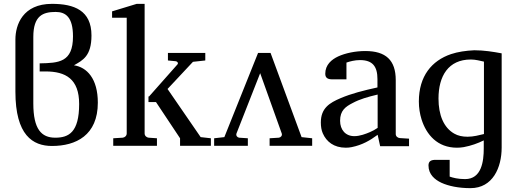

<svg xmlns="http://www.w3.org/2000/svg" viewBox="-20 -757 2710 997"><path d="M186 -386H217C321 -386 391 -347 391 -217C391 -70 337 -42 267 -42C195 -42 153 -86 153 -220V-565C153 -675 202 -695 269 -695C321 -695 359 -668 359 -568C359 -433 285 -430 186 -428ZM364 -418C410 -444 455 -466 455 -573C455 -703 365 -737 250 -737C98 -737 60 -628 60 -552V-281C60 -55 150 1 250 1C374 1 488 -54 488 -224C488 -349 431 -408 364 -418Z M751 -256V-227H790L915 -39V0H1075V-39L1022 -45L850 -295L982 -436L1046 -443V-482H852V-443L893 -439C901 -438 908 -429 901 -422L754 -256ZM731 -227V-256V-737H690L562 -698V-665H638V-64C638 -52 628 -43 617 -42L568 -39V0H795V-39L752 -42C741 -43 731 -52 731 -64Z M1145 -45 1092 -39V0H1267V-39L1222 -42C1213 -43 1204 -52 1208 -64L1331 -377L1443 -64C1447 -52 1437 -43 1428 -42L1380 -39V0H1601V-39L1546 -45L1385 -482H1320Z M1746 -130C1746 -183 1774 -203 1811 -222C1848 -242 1890 -254 1941 -266V-93C1928 -84 1915 -77 1901 -71C1880 -62 1849 -50 1820 -50C1774 -50 1746 -83 1746 -130ZM1877 -492C1825 -492 1773 -481 1736 -464C1702 -448 1669 -421 1669 -374C1669 -351 1684 -345 1706 -345H1779V-432C1796 -438 1822 -445 1849 -445C1915 -445 1940 -412 1940 -346V-303C1867 -287 1804 -271 1748 -247C1692 -223 1646 -196 1646 -121C1646 -100 1649 -81 1656 -65C1675 -21 1714 10 1776 10C1786 10 1796 9 1806 7C1861 -4 1902 -28 1941 -57L1954 2H2104V-37L2056 -40C2045 -41 2035 -49 2035 -61V-341C2035 -445 1983 -492 1877 -492Z M2408 -47C2381 -47 2358 -52 2339 -63C2284 -94 2257 -160 2257 -245C2257 -362 2308 -448 2425 -448C2451 -448 2473 -441 2493 -437V-61C2468 -55 2439 -47 2408 -47ZM2492 14C2492 80 2481 173 2395 173C2358 173 2332 166 2315 160V73H2242C2220 73 2205 79 2205 102C2205 149 2238 176 2272 192C2309 209 2361 220 2423 220C2539 220 2585 113 2585 9V-480C2542 -488 2494 -496 2443 -496C2399 -494 2358 -488 2322 -476C2222 -442 2155 -362 2155 -230C2155 -197 2160 -166 2169 -137C2194 -58 2251 10 2353 10C2364 10 2376 9 2388 7C2426 0 2462 -13 2492 -28Z"/></svg>

Font: Veleka
Style: Regular
Weight: 400
Designer: Stefan Peev, Context Ltd, 2016; SIL International, 1997-2014.
Foundry: Stefan Peev, Context Ltd, 2016
Version: Version 1.000